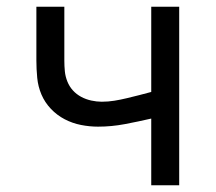

<svg xmlns="http://www.w3.org/2000/svg" viewBox="-20 -550 640 570"><path d="M429 0V-198Q390 -189 350.5 -181.5Q311 -174 271 -174Q246 -174 220.5 -179Q195 -184 172 -196Q149 -208 131 -227Q113 -246 103 -269.5Q93 -293 90.5 -319Q88 -345 88 -370V-530H171V-370Q171 -354 172.5 -338.5Q174 -323 180 -308Q186 -293 196.5 -281.5Q207 -270 221 -262.5Q235 -255 251 -251.5Q267 -248 282 -248Q301 -248 319.5 -251Q338 -254 356.5 -258.5Q375 -263 393 -267.5Q411 -272 429 -277V-530H512V0Z"/></svg>

Font: Iosevka Mono
Style: Regular
Weight: 400
Designer: Belleve Invis
Foundry: Belleve Invis
Version: Version 11.1.1